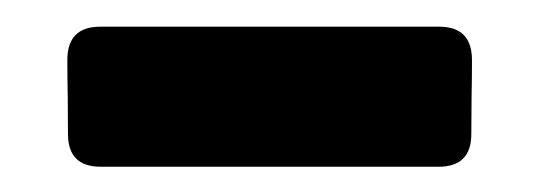

<svg xmlns="http://www.w3.org/2000/svg" viewBox="-20 -596 410 146"><path d="M31.2 -550.3Q31.2 -575.7 56.2 -575.7H314Q338.9 -575.7 338.9 -550.3Q338.9 -536.6 338.6 -522.5Q338.4 -508.3 338.4 -494.1Q338.4 -469.2 313.5 -469.2H56.6Q31.7 -469.2 31.7 -494.1Q31.7 -508.3 31.5 -522.5Q31.2 -536.6 31.2 -550.3Z"/></svg>

Font: Belanosima SemiBold
Style: Regular
Weight: 600
Designer: The DocRepair Project, Santiago Orozco
Foundry: Google
Version: Version 2.000